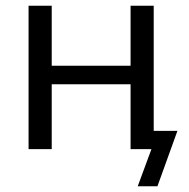

<svg xmlns="http://www.w3.org/2000/svg" viewBox="-20 -522 660 672"><path d="M80 0V-502H161V-292H437V-502H518V-64H601L531 130H462L510 0H437V-227H161V0Z"/></svg>

Font: Winston
Style: Regular
Weight: 400
Designer: Original fonts by Vernon Adams / Changes by Cristiano Sobral
Foundry: Original fonts by Vernon Adams / Changes by Cristiano Sobral
Version: Version 2.503;July 17, 2020;FontCreator 13.0.0.2655 64-bit